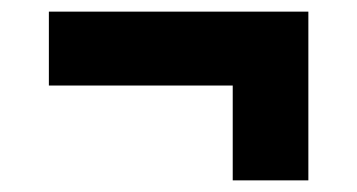

<svg xmlns="http://www.w3.org/2000/svg" viewBox="-20 -425 614 330"><path d="M64 -278V-405H510V-278ZM380 -115V-405H510V-115Z"/></svg>

Font: Montagu Slab 144pt
Style: Bold
Weight: 700
Designer: Florian Karsten
Foundry: Florian Karsten
Version: Version 1.000